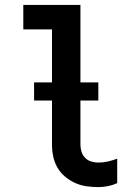

<svg xmlns="http://www.w3.org/2000/svg" viewBox="-20 -755 540 783"><path d="M381 8Q401 8 420.5 4Q440 0 458 -8V-108Q440 -101 420.5 -96.5Q401 -92 381 -92Q366 -92 351.5 -96.5Q337 -101 327 -111.5Q317 -122 312.5 -136Q308 -150 308 -165V-735H75V-635H192V-165Q192 -141 197 -117Q202 -93 214 -72Q226 -51 245 -35Q264 -19 286 -9Q308 1 332 4.5Q356 8 381 8ZM119 -345H381V-419H119Z"/></svg>

Font: Iosevka SS09
Style: Bold
Weight: 700
Monospace: yes
Designer: Belleve Invis
Foundry: Belleve Invis
Version: Version 5.2.1; ttfautohint (v1.8.3)